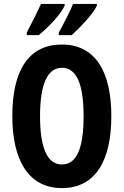

<svg xmlns="http://www.w3.org/2000/svg" viewBox="-20 -953 633 983"><path d="M476 -924V-933H354C344 -906 314 -847 281 -786V-773H347C390 -812 458 -883 476 -924ZM311 -924V-933H190C178 -906 150 -849 117 -786V-773H178C232 -817 292 -881 311 -924ZM550 -358C550 -585 469 -725 297 -725C131 -725 43 -599 43 -359C43 -133 126 10 297 10C469 10 550 -131 550 -358ZM185 -358C185 -522 223 -606 297 -606C371 -606 408 -525 408 -358C408 -190 371 -111 297 -111C223 -111 185 -194 185 -358Z"/></svg>

Font: Noto Sans Thai Looped ExtraCondensed
Style: Bold
Weight: 700
Width: 2
Designer: Sasikarn Vongin, Ben Mitchell
Foundry: The Fontpad Ltd
Version: Version 1.001